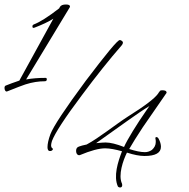

<svg xmlns="http://www.w3.org/2000/svg" viewBox="-21 -764 838 853"><path d="M613 -198 718 -350C719 -350 719 -351 719 -352C719 -360 713 -363 699 -363C694 -363 691 -362 689 -359L683 -351L682 -349C667 -327 622 -293 547 -246C491 -210 420 -152 364 -122C349 -119 338 -116 330 -113C321 -110 317 -104 317 -93C317 -82 324 -72 334 -75C382 -95 419 -105 446 -105C467 -105 492 -100 521 -92C503 -45 482 19 503 65C505 67 509 69 512 69C519 69 522 65 522 58C522 57 521 54 521 52C503 14 526 -52 543 -86C574 -76 600 -71 621 -71C670 -71 694 -85 694 -112C694 -122 691 -135 683 -149C681 -152 678 -155 674 -155C670 -155 668 -152 670 -146C671 -141 671 -137 671 -133C671 -119 665 -108 654 -98C645 -92 635 -88 623 -88C604 -88 581 -93 553 -102C562 -118 592 -167 613 -198ZM95 -411 288 -730C289 -732 290 -733 290 -735C290 -741 284 -744 272 -744C259 -744 250 -741 245 -733L242 -727C193 -689 155 -665 128 -655C125 -653 123 -651 123 -647C123 -640 126 -639 132 -641C166 -654 194 -667 216 -681L65 -406C39 -397 19 -390 5 -384C1 -383 -1 -379 -1 -373C-1 -364 4 -355 11 -358C53 -375 80 -385 92 -389C123 -399 152 -403 178 -403C184 -403 187 -406 187 -412C187 -416 185 -418 181 -418C151 -418 122 -416 95 -411ZM522 -581C519 -584 515 -586 511 -586C501 -586 451 -525 360 -405C268 -281 216 -202 203 -168C194 -144 190 -124 190 -110C190 -99 194 -93 200 -93C206 -93 210 -94 213 -99C215 -102 215 -103 213 -104C209 -106 206 -111 206 -119C206 -124 208 -131 210 -138C223 -172 266 -239 342 -340C406 -426 465 -500 520 -563C526 -571 527 -577 522 -581ZM406 -128C504 -197 594 -264 643 -293L629 -273C587 -213 544 -143 530 -111C497 -124 469 -131 448 -131C440 -131 426 -130 406 -128Z"/></svg>

Font: AlexBrush
Style: Regular
Weight: 400
Designer: Robert E. Leuschke
Foundry: Robert E. Leuschke
Version: Version 1.001